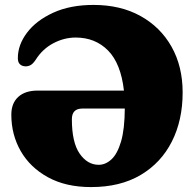

<svg xmlns="http://www.w3.org/2000/svg" viewBox="-20 -740 792 780"><path d="M26 -274Q26 -320.5 54 -346.2Q82 -372 133 -372H483.5Q471 -482 419 -534.8Q367 -587.5 287.5 -587.5Q240.5 -587.5 196.5 -564.2Q152.5 -541 124.5 -496.5Q112.5 -478.5 100.8 -473.8Q89 -469 78 -471Q67 -472.5 59.8 -480.2Q52.5 -488 52.5 -504Q52.5 -558 90 -607.5Q127.5 -657 196.5 -688.5Q265.5 -720 360 -720Q469.5 -720 550.8 -675Q632 -630 677 -550Q722 -470 722 -364.5Q722 -251.5 678.2 -165Q634.5 -78.5 551.5 -29.2Q468.5 20 350 20Q247.5 20 175 -19.8Q102.5 -59.5 64.2 -126.2Q26 -193 26 -274ZM381 -70.5Q409 -70.5 433 -92.8Q457 -115 471.8 -165.2Q486.5 -215.5 487 -299H314.5Q272 -299 272 -255.5Q272 -161.5 303.5 -116Q335 -70.5 381 -70.5Z"/></svg>

Font: Fraunces 9pt Soft Black
Style: Regular
Weight: 900
Version: Version 1.000;[b76b70a41]